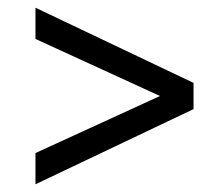

<svg xmlns="http://www.w3.org/2000/svg" viewBox="-20 -517 577 498"><path d="M72 -39 482 -234V-302L72 -497V-416L395 -268L72 -120Z"/></svg>

Font: Plus Jakarta Sans
Style: Regular
Weight: 400
Designer: Gumpita Rahayu
Foundry: Tokotype
Version: Version 2.004; ttfautohint (v1.8.3)